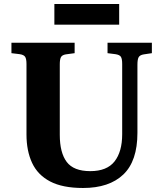

<svg xmlns="http://www.w3.org/2000/svg" viewBox="-20 -923 814 957"><path d="M394 14Q292 14 230 -18.5Q168 -51 140 -111Q112 -171 112 -253V-604Q112 -629 105.5 -639.5Q99 -650 78 -653L37 -658V-710H352V-658L308 -652Q290 -649 284 -638.5Q278 -628 278 -602V-251Q278 -162 312.5 -116Q347 -70 430 -70Q513 -70 551 -118.5Q589 -167 589 -254V-604Q589 -630 582.5 -640Q576 -650 555 -653L516 -658V-710H737V-658L697 -652Q678 -649 671.5 -638.5Q665 -628 665 -600V-261Q665 -120 594.5 -53Q524 14 394 14ZM251 -800V-903H574V-800Z"/></svg>

Font: Literata 36pt
Style: Bold
Weight: 700
Designer: Latin by Veronika Burian and Jose Scaglione. Greek by Irene Vlachou. Cyrillic by Vera Evstafieva.
Foundry: TypeTogether
Version: Version 3.002